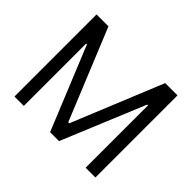

<svg xmlns="http://www.w3.org/2000/svg" viewBox="-155 -965 1203 1203"><g transform="rotate(45 446.5 -364.0)"><path d="M87.9 -727.5H193.4L440.4 -124H449.2L696.3 -727.5H805.2V0H718.8V-552.7H711.9L482.9 0H403.8L177.7 -552.7H170.9V0H87.9Z"/></g></svg>

Font: Inter
Style: Regular
Weight: 400
Designer: Rasmus Andersson
Foundry: rsms
Version: Version 4.000;git-8c9346024